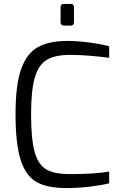

<svg xmlns="http://www.w3.org/2000/svg" viewBox="-20 -950 621 976"><path d="M59 -370Q59 -517 87 -597.5Q115 -678 172 -710Q229 -742 324 -742Q370 -742 429.5 -734.5Q489 -727 535 -715V-656Q500 -661 445 -666Q390 -671 336 -671Q261 -671 219 -646.5Q177 -622 157.5 -557.5Q138 -493 138 -369Q138 -241 156.5 -176.5Q175 -112 216 -88.5Q257 -65 334 -65Q461 -65 535 -78V-18Q489 -7 431.5 -0.5Q374 6 318 6Q223 6 168 -23.5Q113 -53 86 -134Q59 -215 59 -370ZM288 -836V-914Q288 -930 304 -930H341Q348 -930 352 -925.5Q356 -921 356 -914V-836Q356 -829 352 -824.5Q348 -820 341 -820H304Q297 -820 292.5 -824.5Q288 -829 288 -836Z"/></svg>

Font: Exo
Style: Regular
Weight: 400
Designer: Natanael Gama
Foundry: Natanael Gama
Version: Version 1.500; ttfautohint (v1.6)